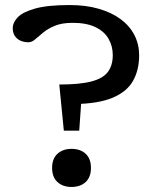

<svg xmlns="http://www.w3.org/2000/svg" viewBox="-20 -734 618 761"><path d="M256 -714Q320.5 -714 371.5 -699.2Q422.5 -684.5 458.5 -657.8Q494.5 -631 513 -594.5Q531.5 -558 531.5 -515Q531.5 -456.5 507.2 -413.5Q483 -370.5 426.8 -346.8Q370.5 -323 274.5 -321.5L304.5 -365L294 -216H233L215 -399Q296 -399 342.5 -411.2Q389 -423.5 408 -449.5Q427 -475.5 427 -515.5Q427 -551 410.2 -580.2Q393.5 -609.5 358.2 -626.5Q323 -643.5 268 -643.5Q226 -643.5 198 -632Q170 -620.5 151.5 -605.2Q133 -590 119.5 -578.2Q106 -566.5 93 -566.5Q74.5 -566.5 60.2 -573.2Q46 -580 38.2 -592.5Q30.5 -605 30.5 -622Q30.5 -644.5 50 -665.2Q69.5 -686 118.8 -700Q168 -714 256 -714ZM263.5 -144Q298.5 -144 319.5 -124.5Q340.5 -105 340.5 -68.5Q340.5 -32 319.5 -12.5Q298.5 7 263.5 7Q229 7 207.8 -12.5Q186.5 -32 186.5 -68.5Q186.5 -105 207.8 -124.5Q229 -144 263.5 -144Z"/></svg>

Font: Newsreader 7pt
Style: Regular
Weight: 400
Designer: Hugues Gentile
Foundry: Production Type
Version: Version 1.003